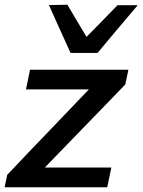

<svg xmlns="http://www.w3.org/2000/svg" viewBox="-36 -792 603 812"><path d="M-16.5 0 -5.5 -52.5Q45 -106 93.2 -156.5Q141.5 -207 184 -251L340 -414H74L91 -497H507L494 -435Q471 -411 440.2 -379.2Q409.5 -347.5 376.5 -313.5Q343.5 -279.5 313.5 -248.5L153.5 -83.5H435L417.5 0ZM262.5 -568Q239.5 -618.5 216.5 -669.2Q193.5 -720 171 -770.5L249 -772Q269 -738 289.2 -704Q309.5 -670 330 -636Q363.5 -670 396 -703.2Q428.5 -736.5 461 -770H546.5Q503 -719 461 -669Q419 -619 376.5 -568Z"/></svg>

Font: Heraclito Medium
Style: Italic
Weight: 500
Italic angle: -12°
Designer: Kostas Bartsokas (font) & Cristiano Sobral (main changes)
Foundry: Kostas Bartsokas (font) & Cristiano Sobral (main changes)
Version: Version 1.00;July 8, 2020;FontCreator 13.0.0.2655 64-bit